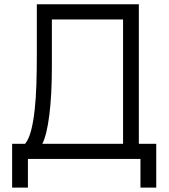

<svg xmlns="http://www.w3.org/2000/svg" viewBox="-20 -740 788 894"><path d="M36.5 -70.5H97Q114.5 -92 125 -133Q135.5 -174 141.5 -228.8Q147.5 -283.5 149.5 -348.5Q151.5 -413.5 151.5 -482.5V-720H626.5V-70.5H707.5V133.5H634V0H110V133.5H36.5ZM553 -70.5V-649.5H221.5V-425.5Q221.5 -362.5 218.5 -306.8Q215.5 -251 209.8 -205.2Q204 -159.5 195.8 -125Q187.5 -90.5 177 -70.5Z"/></svg>

Font: Vela Sans
Style: Regular
Weight: 400
Designer: Principal design: Mikhail Sharanda - project Manrope.
Design modification: Ravid Balaliev
Foundry: Mikhail Sharanda
Version: Version 1.001